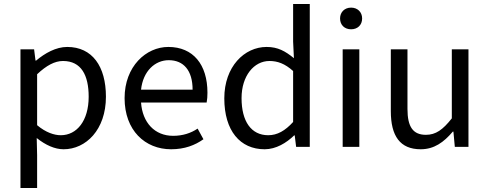

<svg xmlns="http://www.w3.org/2000/svg" viewBox="-20 -732 2437 957"><path d="M82 205H165V41L163 -44C207 -9 253 12 297 12C408 12 508 -85 508 -250C508 -401 440 -498 315 -498C259 -498 204 -467 160 -430H157L150 -486H82ZM283 -58C251 -58 209 -71 165 -108V-362C212 -406 253 -428 294 -428C385 -428 422 -357 422 -250C422 -130 363 -58 283 -58Z M833 12C900 12 952 -8 994 -38L965 -91C931 -68 890 -55 843 -55C751 -55 690 -121 683 -221H1010C1013 -237 1014 -252 1014 -270C1014 -410 943 -498 819 -498C708 -498 601 -401 601 -243C601 -82 703 12 833 12ZM683 -285C693 -378 753 -432 821 -432C895 -432 940 -381 940 -285Z M1299 12C1356 12 1408 -20 1446 -57H1449L1456 0H1524V-712H1441V-525L1445 -442C1402 -477 1365 -498 1309 -498C1198 -498 1098 -400 1098 -242C1098 -80 1177 12 1299 12ZM1317 -58C1232 -58 1184 -127 1184 -243C1184 -354 1246 -428 1323 -428C1363 -428 1400 -415 1441 -378V-124C1401 -80 1362 -58 1317 -58Z M1688 0H1771V-486H1688ZM1730 -586C1762 -586 1785 -607 1785 -640C1785 -672 1762 -694 1730 -694C1698 -694 1675 -672 1675 -640C1675 -607 1698 -586 1730 -586Z M2077 12C2144 12 2192 -23 2237 -76H2240L2247 0H2315V-486H2232V-142C2187 -85 2152 -60 2103 -60C2039 -60 2011 -99 2011 -189V-486H1928V-178C1928 -54 1974 12 2077 12Z"/></svg>

Font: DAIFUKU Sans
Style: Regular
Weight: 400
Designer: Original font ‘Source Han Sans JP’ : Paul D. Hunt
Foundry: Daifuku
Version: Version 1.000